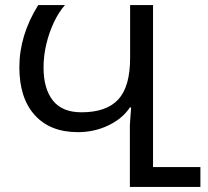

<svg xmlns="http://www.w3.org/2000/svg" viewBox="-20 -734 817 754"><path d="M490 0V-242Q490 -248 491.5 -266Q493 -284 495 -312H490Q461 -268 405.5 -241.5Q350 -215 286 -215Q177 -215 116.5 -282Q56 -349 56 -470Q56 -595 130 -714H235Q211 -687 192 -647Q173 -607 162 -561Q151 -515 151 -469Q151 -386 187.5 -339.5Q224 -293 300 -293Q398 -293 444.5 -343.5Q491 -394 491 -507V-714H581V-78H767V0Z"/></svg>

Font: Go Noto Current
Style: Regular
Weight: 400
Designer: Monotype Design Team
Foundry: Monotype Imaging Inc.
Version: Version 2.007; ttfautohint (v1.8) -l 8 -r 50 -G 200 -x 14 -D